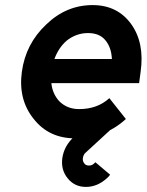

<svg xmlns="http://www.w3.org/2000/svg" viewBox="-20 -532 577 755"><path d="M527 -205 533 -250Q549 -363 496 -437Q442 -512 344 -512Q241 -512 162 -436Q81 -360 66 -250Q51 -141 112 -65Q172 12 275 12Q392 12 475 -64L410 -146Q363 -103 291 -103Q244 -103 213 -134Q200 -148 192 -166Q184 -184 182 -205ZM326 -402Q372 -402 395 -373Q418 -345 420 -300H194Q210 -344 242 -372Q280 -402 326 -402ZM413 155 355 106Q354 107 353 108Q352 109 351 110Q342 119 330 119Q317 119 311 110Q304 101 306 89Q307 83 309.5 77.5Q312 72 317 68L417 -24H317Q289 -11 272 5Q232 41 225 90Q219 136 246 169Q273 203 318 203Q362 203 399 170Q404 166 407 162.5Q410 159 413 155Z"/></svg>

Font: Unageo
Style: SemiBold-Italic
Weight: 600
Designer: Richard Sepsi
Foundry: Richard Sepsi
Version: Version 2.000